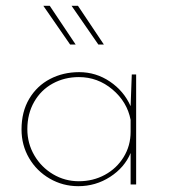

<svg xmlns="http://www.w3.org/2000/svg" viewBox="-20 -634 582 660"><path d="M448 -378V0H429V-108Q408 -58 358.5 -26Q309 6 249 6Q196 6 151 -20Q106 -46 80 -90.5Q54 -135 54 -189Q54 -250 80.5 -294.5Q107 -339 152 -362.5Q197 -386 252 -386Q310 -386 358 -353.5Q406 -321 429 -269L433 -378ZM429 -181V-222Q417 -284 366.5 -326.5Q316 -369 251 -369Q202 -369 161.5 -347Q121 -325 97.5 -284Q74 -243 74 -190Q74 -141 98 -100Q122 -59 162.5 -35Q203 -11 251 -11Q300 -11 340.5 -33Q381 -55 405 -94Q429 -133 429 -181ZM151 -614 240 -481H221L129 -614ZM248 -614 337 -481H318L226 -614Z"/></svg>

Font: Josefin Sans Thin
Style: Regular
Weight: 250
Designer: Santiago Orozco
Foundry: Typemade
Version: Version 2.000